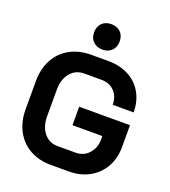

<svg xmlns="http://www.w3.org/2000/svg" viewBox="-164 -1045 1040 1172"><g transform="rotate(20 356.0 -459.0)"><path d="M42 -258V-442Q42 -521 74.5 -581.5Q107 -642 166.5 -675Q226 -708 304 -708H416Q491 -708 548 -678Q605 -648 636.5 -593Q668 -538 668 -466H532Q532 -520 500 -553Q468 -586 416 -586H304Q248 -586 214 -544.5Q180 -503 180 -436V-264Q180 -197 213.5 -155.5Q247 -114 302 -114H420Q471 -114 504.5 -151Q538 -188 538 -243V-265H344V-385H674V-243Q674 -170 642 -113Q610 -56 552 -24Q494 8 420 8H302Q225 8 166 -25Q107 -58 74.5 -118.5Q42 -179 42 -258ZM274 -843Q274 -881 296.5 -903.5Q319 -926 357 -926Q395 -926 417.5 -903.5Q440 -881 440 -843Q440 -806 417 -783.5Q394 -761 357 -761Q320 -761 297 -783.5Q274 -806 274 -843Z"/></g></svg>

Font: Bai Jamjuree
Style: Bold
Weight: 700
Designer: Katatrad Aksorn Co.,Ltd.
Foundry: Cadson Demak Co.,Ltd.
Version: Version 1.000; ttfautohint (v1.6)